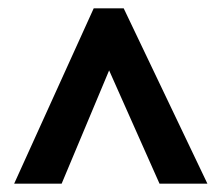

<svg xmlns="http://www.w3.org/2000/svg" viewBox="-20 -738 533 461"><path d="M205 -718 14 -297H128L242 -569L363 -297H478L277 -718Z"/></svg>

Font: Noto Sans Devanagari Condensed
Style: Bold
Weight: 700
Width: 3
Designer: Jelle Bosma - Monotype Design Team
Foundry: Monotype Imaging Inc.
Version: Version 2.004